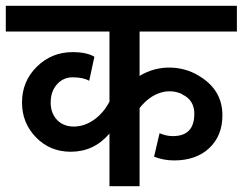

<svg xmlns="http://www.w3.org/2000/svg" viewBox="-47 -642 838 663"><path d="M771 -622V-533H435V-380Q487 -411 546 -408.5Q605 -406 654 -371Q721 -324 721 -244Q721 -173 675.5 -130.5Q630 -88 554 -88Q518 -88 485 -101L504 -182Q527 -172 550 -172Q624 -172 624 -249Q624 -297 582 -316V-317Q545 -334 506 -321.5Q467 -309 435 -269V1H331V-181Q278 -118 197 -118Q126 -118 77.5 -167.5Q29 -217 29 -288Q29 -361 80 -411.5Q131 -462 204 -462Q252 -462 279 -446L261 -363Q240 -375 204 -375Q171 -375 149.5 -350.5Q128 -326 128 -288Q128 -251 150 -228Q172 -205 208 -205Q244 -205 277 -228Q310 -251 331 -291V-533H-27V-622Z"/></svg>

Font: LT Superior Semi-bold
Style: Regular
Weight: 600
Designer: Daniel Lyons
Foundry: LyonsType
Version: Version 1.0